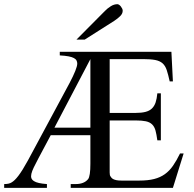

<svg xmlns="http://www.w3.org/2000/svg" viewBox="-32 -914 942 934"><path d="M809.1 0H312V-18.6H335.9Q377 -18.6 396.5 -42.5Q407.7 -56.6 407.7 -117.7V-256.3H214.8L154.3 -142.6Q140.6 -117.2 132.1 -99.1Q123.5 -81.1 120.6 -68.4Q117.7 -55.7 120.8 -47.1Q124 -38.6 133.8 -32.7Q149.4 -22 196.3 -18.6V0H-11.7V-18.6Q-0.5 -18.6 8.8 -20.5Q18.1 -22.5 24.9 -26.9Q32.2 -31.2 40 -38.8Q47.9 -46.4 57.4 -58.8Q66.9 -71.3 78.4 -89.6Q89.8 -107.9 104 -133.8L306.2 -509.8Q324.7 -544.9 334.2 -568.8Q343.8 -592.8 343.8 -604.5Q343.8 -612.8 340.3 -619.6Q336.9 -626.5 327.4 -631.6Q317.9 -636.7 301.3 -639.9Q284.7 -643.1 258.8 -644.5V-662.1H801.8L809.1 -518.1H793.5Q786.1 -551.8 779.1 -573Q772 -594.2 758.8 -606Q745.6 -617.7 723.4 -622.1Q701.2 -626.5 664.1 -626.5H501.5V-364.7H627.4Q655.8 -364.7 675.3 -369.6Q694.8 -374.5 706.8 -386Q718.8 -397.5 724.9 -415.5Q731 -433.6 733.4 -460H750.5V-231.4H733.4Q729.5 -260.3 724.4 -279.1Q719.2 -297.9 708 -308.8Q696.8 -319.8 677.7 -324Q658.7 -328.1 627.4 -328.1H501.5V-74.7Q501.5 -61 505.4 -56.2Q507.3 -52.7 510.5 -49.1Q513.7 -45.4 519.3 -42.5Q524.9 -39.6 534.2 -37.6Q543.5 -35.6 558.1 -35.6H646.5Q688 -35.6 717.8 -43.2Q747.6 -50.8 769.8 -66.7Q792 -82.5 809.3 -107.4Q826.7 -132.3 843.8 -167.5H861.3ZM407.7 -626.5 232.9 -293H407.7ZM564.9 -861.8Q564.9 -847.7 552.5 -835.4Q540 -823.2 524.4 -813L379.9 -721.2H339.8L478.5 -860.8Q491.2 -874 507.1 -883.8Q522.9 -893.6 539.1 -893.6Q543 -893.6 547.4 -890.6Q551.8 -887.7 555.7 -882.8Q559.6 -877.9 562.3 -872.3Q564.9 -866.7 564.9 -861.8Z"/></svg>

Font: Doulos SIL Compact
Style: Regular
Weight: 400
Designer: Walt Agee, Victor Gaultney, Peter Martin, Debbi Hosken
Foundry: SIL International
Version: Version 4.110; 2011; Maintenance release ; LnSpcTght